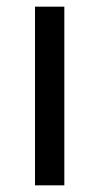

<svg xmlns="http://www.w3.org/2000/svg" viewBox="-20 -556 298 576"><path d="M173 0H85V-536H173Z"/></svg>

Font: Noto Sans New Tai Lue
Style: Regular
Weight: 400
Designer: Monotype Design Team
Foundry: Monotype Imaging Inc.
Version: Version 2.003